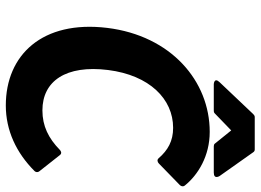

<svg xmlns="http://www.w3.org/2000/svg" viewBox="-138 -735 897 661"><g transform="rotate(90 310.5 -404.5)"><path d="M76 -325C49 -102 169 24 343 24C429 24 506 -12 569 -75C573 -79 574 -86 570 -91L514 -162C508 -170 500 -166 496 -162C456 -123 414 -102 360 -102C259 -102 203 -183 221 -328C239 -471 321 -552 420 -552C466 -552 497 -534 525 -502C530 -496 538 -498 543 -503L617 -575C622 -580 623 -587 619 -592C582 -638 517 -678 434 -678C259 -678 103 -545 76 -325ZM360 -692C363 -692 367 -692 370 -695L429 -752L475 -695C477 -693 480 -692 484 -692H574C599 -692 586 -712 586 -712L504 -828C502 -831 499 -833 495 -833H383C379 -833 376 -831 373 -828L263 -712C245 -693 270 -692 270 -692Z"/></g></svg>

Font: Falling Sky
Style: BdObl
Weight: 700
Designer: Paul D. Hunt
Foundry: Adobe Systems Incorporated
Version: Version 1.02